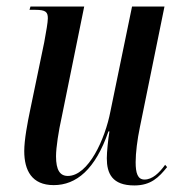

<svg xmlns="http://www.w3.org/2000/svg" viewBox="-20 -556 552 586"><path d="M390 10C441 10 465 -15 490 -46L484 -53C466 -28 445 -8 421 -8C400 -8 394 -28 394 -61C394 -89 399 -130 407 -168L482 -536H383L317 -216C301 -132 250 -19 187 -19C163 -19 151 -37 151 -79C151 -106 159 -157 168 -197L237 -536H73L70 -526H88C120 -526 126 -519 126 -500C126 -488 121 -460 115 -427L72 -220C64 -182 54 -129 54 -95C54 -36 77 9 144 9C213 9 271 -39 311 -155H314C310 -131 306 -92 306 -73C306 -27 322 10 390 10Z"/></svg>

Font: Noto Serif Display ExtraCondensed Medium
Style: Italic
Weight: 500
Width: 2
Italic angle: -12°
Designer: Monotype Design Team
Foundry: Monotype Imaging Inc.
Version: Version 2.009